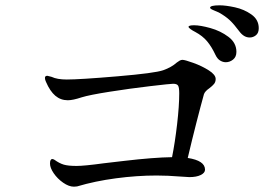

<svg xmlns="http://www.w3.org/2000/svg" viewBox="-20 -812 1040 722"><path d="M953 -706Q953 -688 942.5 -679.5Q932 -671 919 -671Q897 -671 880 -694Q860 -721 844 -736Q828 -751 803 -765Q794 -769 782 -774Q770 -779 770 -783Q770 -792 806 -792Q829 -792 863.5 -784.5Q898 -777 925.5 -757.5Q953 -738 953 -706ZM869 -617Q869 -598 856.5 -588Q844 -578 829 -578Q818 -578 807.5 -584.5Q797 -591 790 -606Q776 -636 759 -656.5Q742 -677 714 -692Q704 -697 696.5 -702.5Q689 -708 689 -711Q689 -717 710 -717Q733 -717 771 -706.5Q809 -696 839 -673.5Q869 -651 869 -617ZM791 -515Q791 -504 785 -496.5Q779 -489 767 -480Q751 -469 747 -458Q735 -415 718.5 -350.5Q702 -286 686 -218Q751 -208 751 -174Q751 -162 735 -154Q719 -146 692 -146L660 -148Q610 -152 569 -152Q495 -152 416 -141.5Q337 -131 270 -111L258 -110Q239 -110 217.5 -125Q196 -140 182 -160.5Q168 -181 168 -197Q168 -214 177 -214Q180 -214 185 -211Q203 -198 219.5 -193Q236 -188 268 -188Q297 -188 370 -198L447 -207Q558 -220 627 -221Q638 -276 646 -345Q654 -414 654 -461Q654 -482 650 -489.5Q646 -497 631 -497Q621 -497 544.5 -488Q468 -479 392 -467Q316 -455 287 -446Q254 -435 235 -435Q208 -435 188 -452Q168 -469 153 -504Q149 -512 149 -519Q149 -527 158 -527Q160 -527 174 -523Q195 -513 231 -513Q280 -513 421.5 -525Q563 -537 594 -548Q625 -559 645 -577Q650 -581 655.5 -584Q661 -587 666 -587Q675 -587 707 -575.5Q739 -564 765 -547.5Q791 -531 791 -515Z"/></svg>

Font: Shippori Mincho Medium
Style: Regular
Weight: 500
Designer: FONTDASU
Foundry: FONTDASU / Google Inc. / but / Adobe
Version: Version 3.110; ttfautohint (v1.8.3)